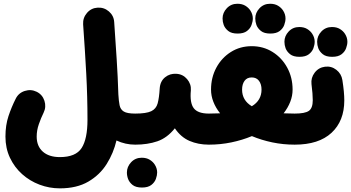

<svg xmlns="http://www.w3.org/2000/svg" viewBox="-20 -716 1887 1032"><path d="M9.3 18.1Q9.3 -43 25.6 -92Q42 -141.1 64.5 -185.5Q79.6 -216.3 113 -227.1Q146.5 -237.8 177.2 -222.7Q208 -207.5 218.8 -174.3Q229.5 -141.1 214.4 -110.4Q200.2 -81.5 188.7 -48.3Q177.2 -15.1 177.2 18.1Q177.2 69.8 210.2 99.1Q243.2 128.4 301.8 128.4Q387.2 128.4 418.7 79.6Q450.2 30.8 450.2 -72.3Q450.2 -196.3 443.6 -319.6Q437 -442.9 426.8 -585.4Q424.8 -620.1 447.5 -646.5Q470.2 -672.9 504.4 -674.8Q539.1 -677.2 565.4 -654.5Q591.8 -631.8 593.8 -597.2Q601.1 -492.2 607.2 -397.2Q613.3 -302.2 616.2 -208.5Q618.2 -173.3 622.8 -150.4Q627.4 -127.4 645.5 -116.5Q663.6 -105.5 706.5 -105.5H707Q741.7 -105.5 765.9 -81.1Q790 -56.6 790 -22Q790 12.2 765.9 36.9Q741.7 61.5 707 61.5H706.5Q653.8 61.5 606 39.1Q590.3 106.4 553.5 165.3Q516.6 224.1 454.6 260.3Q392.6 296.4 301.8 296.4Q245.1 296.4 192.6 276.6Q140.1 256.8 98.9 220Q57.6 183.1 33.4 131.8Q9.3 80.6 9.3 18.1Z M623 -22Q623 -56.6 647.9 -81.1Q672.9 -105.5 707 -105.5Q766.1 -105.5 792.7 -118.2Q819.3 -130.9 827.4 -160.4Q835.4 -189.9 838.4 -240.2Q840.8 -278.8 866.9 -300.3Q893.1 -321.8 928.2 -319.3Q962.9 -317.4 985.6 -290.8Q1008.3 -264.2 1005.9 -230.5Q999.5 -163.1 1021.5 -134.3Q1043.5 -105.5 1102.5 -105.5H1103Q1137.7 -105.5 1161.9 -81.1Q1186 -56.6 1186 -22Q1186 12.2 1161.9 36.9Q1137.7 61.5 1103 61.5H1102.5Q1045.4 61.5 998.5 41.3Q951.7 21 919.9 -26.4Q878.4 25.4 825.7 43.5Q772.9 61.5 707 61.5Q672.9 61.5 647.9 36.9Q623 12.2 623 -22ZM662.1 210.9Q662.1 180.2 684.8 156Q707.5 131.8 741.7 131.8Q767.1 131.8 784.7 142.6Q802.2 153.3 812 168.9Q824.7 189 824.7 210.9Q824.7 226.6 817.9 245.6Q811 264.6 793.2 278.3Q775.4 292 743.2 292Q710 292 692.6 278.1Q675.3 264.2 668.5 246.1Q662.1 229 662.1 210.9Z M1019.5 -22Q1019.5 -56.6 1044.2 -81.1Q1068.8 -105.5 1103 -105.5Q1135.3 -105.5 1163.1 -106.9Q1139.6 -136.2 1127 -168.5Q1114.3 -200.7 1114.3 -234.4Q1114.3 -299.3 1142.8 -352.3Q1171.4 -405.3 1220.9 -436.5Q1270.5 -467.8 1333 -467.8Q1395.5 -467.8 1445.3 -436.5Q1495.1 -405.3 1523.9 -352.3Q1552.7 -299.3 1552.7 -234.4Q1552.7 -200.7 1540 -168.5Q1527.3 -136.2 1504.4 -106.9Q1531.7 -105.5 1563.5 -105.5H1564Q1598.6 -105.5 1622.8 -81.1Q1647 -56.6 1647 -22Q1647 12.2 1622.8 36.9Q1598.6 61.5 1564 61.5H1563.5Q1502 61.5 1443.6 49.3Q1385.3 37.1 1334 15.6Q1282.2 37.1 1223.6 49.3Q1165 61.5 1103 61.5Q1068.8 61.5 1044.2 36.9Q1019.5 12.2 1019.5 -22ZM1281.2 -234.4Q1281.2 -176.3 1333.5 -145Q1385.7 -176.3 1385.7 -234.4Q1385.7 -263.2 1372.1 -281.5Q1358.4 -299.8 1333 -299.8Q1307.6 -299.8 1294.4 -281.5Q1281.2 -263.2 1281.2 -234.4ZM1176.3 -616.7Q1176.3 -647.5 1199 -671.6Q1221.7 -695.8 1255.9 -695.8Q1281.2 -695.8 1298.8 -685.1Q1316.4 -674.3 1326.2 -658.7Q1338.9 -638.7 1338.9 -616.7Q1338.9 -600.6 1332 -581.8Q1325.2 -563 1307.4 -549.3Q1289.6 -535.6 1257.3 -535.6Q1224.1 -535.6 1206.8 -549.6Q1189.5 -563.5 1182.6 -581.5Q1176.3 -598.6 1176.3 -616.7ZM1352.1 -616.7Q1352.1 -647.5 1374.8 -671.6Q1397.5 -695.8 1431.6 -695.8Q1457 -695.8 1474.6 -685.1Q1492.2 -674.3 1502 -658.7Q1514.6 -638.7 1514.6 -616.7Q1514.6 -600.6 1507.8 -581.8Q1501 -563 1483.2 -549.3Q1465.3 -535.6 1433.1 -535.6Q1399.9 -535.6 1382.6 -549.6Q1365.2 -563.5 1358.4 -581.5Q1352.1 -598.6 1352.1 -616.7Z M1480.5 -22Q1480.5 -56.6 1505.1 -81.1Q1529.8 -105.5 1564 -105.5Q1619.1 -105.5 1640.1 -120.1Q1661.1 -134.8 1661.1 -177.2Q1661.1 -193.8 1659.4 -215.3Q1657.7 -236.8 1654.3 -263.7Q1650.4 -297.9 1671.4 -325.4Q1692.4 -353 1726.6 -357.4Q1760.7 -361.8 1787.8 -340.8Q1814.9 -319.8 1820.3 -285.6Q1830.6 -220.2 1830.6 -176.3Q1830.6 -65.9 1762 -2.2Q1693.4 61.5 1564 61.5Q1529.8 61.5 1505.1 36.9Q1480.5 12.2 1480.5 -22ZM1508.8 -491.7Q1508.8 -522.5 1531.5 -546.6Q1554.2 -570.8 1588.4 -570.8Q1613.8 -570.8 1631.3 -560.1Q1648.9 -549.3 1658.7 -533.7Q1671.4 -513.7 1671.4 -491.7Q1671.4 -475.6 1664.6 -456.8Q1657.7 -438 1639.9 -424.3Q1622.1 -410.6 1589.8 -410.6Q1556.6 -410.6 1539.3 -424.6Q1522 -438.5 1515.1 -456.5Q1508.8 -473.6 1508.8 -491.7ZM1684.6 -491.7Q1684.6 -522.5 1707.3 -546.6Q1730 -570.8 1764.2 -570.8Q1789.6 -570.8 1807.1 -560.1Q1824.7 -549.3 1834.5 -533.7Q1847.2 -513.7 1847.2 -491.7Q1847.2 -475.6 1840.3 -456.8Q1833.5 -438 1815.7 -424.3Q1797.9 -410.6 1765.6 -410.6Q1732.4 -410.6 1715.1 -424.6Q1697.8 -438.5 1690.9 -456.5Q1684.6 -473.6 1684.6 -491.7Z"/></svg>

Font: Mikhak Black
Style: Regular
Weight: 900
Designer: Amin Abedi
Version: Version 3.3